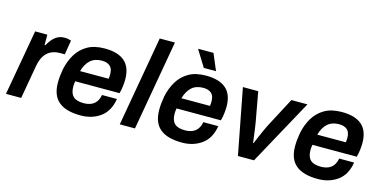

<svg xmlns="http://www.w3.org/2000/svg" viewBox="-72 -1099 2959 1488"><g transform="rotate(15 1408.0 -355.5)"><path d="M19 0 112 -526H210V-443H216Q230 -468 247.5 -489.5Q265 -511 289 -524.5Q313 -538 346 -538Q364 -538 378 -535Q392 -532 399 -529L380 -414H342Q300 -414 268.5 -398Q237 -382 217 -350Q197 -318 188 -268L141 0Z M620 12Q502 12 443.5 -37Q385 -86 385 -189Q385 -217 388 -245Q391 -273 396 -299Q410 -366 442.5 -420Q475 -474 530 -506Q585 -538 669 -538Q775 -538 829 -491Q883 -444 883 -346Q883 -323 879.5 -292.5Q876 -262 868 -233H512Q510 -221 509 -210.5Q508 -200 508 -190Q508 -137 534 -111.5Q560 -86 617 -86Q650 -86 675.5 -96Q701 -106 717.5 -128Q734 -150 740 -184H860Q844 -84 778 -36Q712 12 620 12ZM528 -319H757Q759 -329 759.5 -338Q760 -347 760 -354Q760 -401 736.5 -421Q713 -441 672 -441Q615 -441 580 -410Q545 -379 528 -319Z M932 0 1059 -723H1181L1054 0Z M1433 12Q1315 12 1256.5 -37Q1198 -86 1198 -189Q1198 -217 1201 -245Q1204 -273 1209 -299Q1223 -366 1255.5 -420Q1288 -474 1343 -506Q1398 -538 1482 -538Q1588 -538 1642 -491Q1696 -444 1696 -346Q1696 -323 1692.5 -292.5Q1689 -262 1681 -233H1325Q1323 -221 1322 -210.5Q1321 -200 1321 -190Q1321 -137 1347 -111.5Q1373 -86 1430 -86Q1463 -86 1488.5 -96Q1514 -106 1530.5 -128Q1547 -150 1553 -184H1673Q1657 -84 1591 -36Q1525 12 1433 12ZM1341 -319H1570Q1572 -329 1572.5 -338Q1573 -347 1573 -354Q1573 -401 1549.5 -421Q1526 -441 1485 -441Q1428 -441 1393 -410Q1358 -379 1341 -319ZM1448 -591 1368 -720 1369 -723H1490L1546 -591Z M1880 0 1779 -526H1902L1945 -289Q1948 -272 1952 -243.5Q1956 -215 1960 -184.5Q1964 -154 1967 -129H1972Q1981 -152 1994 -182Q2007 -212 2020 -241Q2033 -270 2043 -289L2168 -526H2297L2009 0Z M2523 12Q2405 12 2346.5 -37Q2288 -86 2288 -189Q2288 -217 2291 -245Q2294 -273 2299 -299Q2313 -366 2345.5 -420Q2378 -474 2433 -506Q2488 -538 2572 -538Q2678 -538 2732 -491Q2786 -444 2786 -346Q2786 -323 2782.5 -292.5Q2779 -262 2771 -233H2415Q2413 -221 2412 -210.5Q2411 -200 2411 -190Q2411 -137 2437 -111.5Q2463 -86 2520 -86Q2553 -86 2578.5 -96Q2604 -106 2620.5 -128Q2637 -150 2643 -184H2763Q2747 -84 2681 -36Q2615 12 2523 12ZM2431 -319H2660Q2662 -329 2662.5 -338Q2663 -347 2663 -354Q2663 -401 2639.5 -421Q2616 -441 2575 -441Q2518 -441 2483 -410Q2448 -379 2431 -319Z"/></g></svg>

Font: Archivo Variable SemiBold
Style: Italic
Weight: 600
Italic angle: -10°
Designer: Hector Gatti
Foundry: Omnibus-Type
Version: Version 2.001